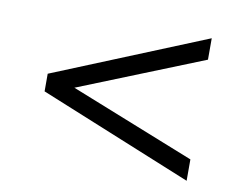

<svg xmlns="http://www.w3.org/2000/svg" viewBox="-62 -649 877 686"><g transform="rotate(10 376.0 -305.5)"><path d="M653.8 -47.4 98.6 -273.9V-337.9L653.8 -564.5V-486.8L201.2 -305.2L653.8 -125Z"/></g></svg>

Font: Kameron Medium
Style: Regular
Weight: 500
Designer: Vernon Adams
Foundry: Vernon Adams
Version: Version 1.100